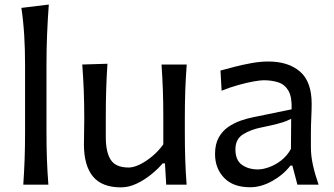

<svg xmlns="http://www.w3.org/2000/svg" viewBox="-20 -809 1461 841"><path d="M82 0Q85.9 -58.1 87.9 -112.3Q89.8 -166.5 89.8 -231.9V-523.9Q89.8 -590.3 86.2 -652.3Q82.5 -714.4 73.7 -774.4L193.8 -789.1Q189 -725.1 186.3 -659.7Q183.6 -594.2 183.6 -523.9V-231.9Q183.6 -166.5 185.5 -112.3Q187.5 -58.1 191.9 0Z M510.3 11.7Q426.3 11.7 387 -36.1Q347.7 -84 347.7 -176.3Q347.7 -210.9 348.4 -236.8Q349.1 -262.7 349.1 -288.1Q349.1 -357.4 346.9 -413.1Q344.7 -468.8 340.3 -526.4L450.7 -529.8Q446.8 -472.2 445.1 -416.3Q443.4 -360.4 443.4 -298.3V-209Q443.4 -142.6 465.1 -108.9Q486.8 -75.2 543.9 -75.2Q564.9 -75.2 592.5 -88.6Q620.1 -102.1 647.7 -125.2Q675.3 -148.4 695.3 -176.8V-298.3Q695.3 -360.4 693.4 -414.6Q691.4 -468.8 687.5 -526.4H797.9Q793.5 -468.8 791.5 -413.1Q789.6 -357.4 789.6 -288.1V-231.9Q789.6 -166.5 791.3 -112.3Q793 -58.1 797.4 0H708L702.6 -93.3H692.4Q672.4 -69.3 642.3 -44.9Q612.3 -20.5 578.1 -4.4Q543.9 11.7 510.3 11.7Z M1075.7 11.2Q1001 11.2 961.4 -30.3Q921.9 -71.8 921.9 -134.3Q921.9 -177.7 938 -206.5Q954.1 -235.4 979.7 -252.9Q1005.4 -270.5 1034.2 -280.5Q1063 -290.5 1088.4 -295.4L1257.3 -330.1Q1259.3 -383.8 1243.7 -411.1Q1228 -438.5 1199.7 -448Q1171.4 -457.5 1134.8 -457.5Q1120.6 -457.5 1091.3 -452.4Q1062 -447.3 1025.1 -437Q988.3 -426.8 950.7 -411.6L945.8 -500Q970.7 -506.8 1006.3 -516.1Q1042 -525.4 1081.1 -532.5Q1120.1 -539.6 1155.3 -539.6Q1242.7 -539.6 1293.9 -495.6Q1345.2 -451.7 1345.2 -354Q1345.2 -330.1 1343.5 -293.7Q1341.8 -257.3 1341.8 -224.1V-162.6Q1341.8 -127 1350.6 -86.7Q1359.4 -46.4 1375.5 0H1282.7L1260.7 -83.5H1252Q1220.7 -43 1172.1 -15.9Q1123.5 11.2 1075.7 11.2ZM1109.9 -66.9Q1131.3 -66.9 1158.7 -76.7Q1186 -86.4 1211.9 -106.4Q1237.8 -126.5 1254.4 -156.7L1255.4 -288.6Q1247.1 -284.2 1233.9 -278.8Q1220.7 -273.4 1195.1 -266.6Q1169.4 -259.8 1124 -250.5Q1079.1 -241.7 1045.2 -220.9Q1011.2 -200.2 1011.2 -154.8Q1011.2 -107.4 1039.6 -87.2Q1067.9 -66.9 1109.9 -66.9Z"/></svg>

Font: Pinar-FD Medium
Style: Regular
Weight: 500
Designer: Amin Abedi
Version: Version 3.000